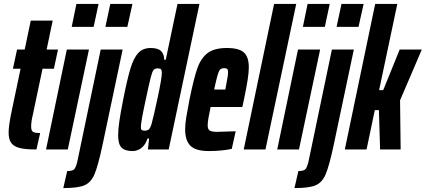

<svg xmlns="http://www.w3.org/2000/svg" viewBox="-20 -763 2173 980"><path d="M24 -87Q24 -126 44 -217L85 -412H46L67 -510H106L137 -658H249L218 -510H276L255 -412H197L148 -179Q139 -143 139 -117Q139 -96 148.5 -90Q158 -84 185 -84L166 0Q109 0 79 -8Q49 -16 36.5 -34.5Q24 -53 24 -87Z M346 -626 370 -743H483L458 -626ZM215 0 321 -510H434L326 0Z M518 -626 543 -743H656L630 -626ZM375 60 494 -510H606L502 -17Q480 85 462 127Q444 169 410.5 183Q377 197 303 197L323 110Q351 110 359.5 100Q368 90 375 60Z M583 -72Q583 -101 589 -143Q595 -185 609 -256Q630 -362 646.5 -415.5Q663 -469 686.5 -493.5Q710 -518 749 -518Q786 -518 802 -502.5Q818 -487 818 -458H826L886 -743H998L841 0H735L741 -56H733Q722 -23 701.5 -7.5Q681 8 657 8Q618 8 600.5 -9.5Q583 -27 583 -72ZM754 -132Q765 -172 785.5 -268Q806 -364 806 -391Q806 -406 801 -410Q796 -414 785 -414Q771 -414 764 -406Q757 -398 749 -366.5Q741 -335 724 -255Q699 -140 699 -115Q699 -103 703.5 -99.5Q708 -96 719 -96Q732 -96 740 -103Q748 -110 754 -132Z M925 -103Q925 -129 930.5 -163Q936 -197 947 -254Q969 -363 987.5 -415Q1006 -467 1040 -492.5Q1074 -518 1138 -518Q1200 -518 1225 -495Q1250 -472 1250 -420Q1250 -393 1244 -355Q1238 -317 1225 -254L1217 -217H1055Q1048 -185 1044 -161Q1040 -137 1040 -122Q1040 -103 1051 -96.5Q1062 -90 1087 -90Q1108 -90 1183 -93L1163 -3Q1110 8 1046 8Q979 8 952 -19Q925 -46 925 -103ZM1130 -306 1133 -322Q1144 -377 1144 -395Q1144 -407 1139.5 -411Q1135 -415 1124 -415Q1111 -415 1104 -408.5Q1097 -402 1090.5 -379.5Q1084 -357 1073 -306Z M1224 0 1379 -743H1492L1335 0Z M1526 -626 1550 -743H1663L1638 -626ZM1395 0 1501 -510H1614L1506 0Z M1698 -626 1723 -743H1836L1810 -626ZM1555 60 1674 -510H1786L1682 -17Q1660 85 1642 127Q1624 169 1590.5 183Q1557 197 1483 197L1503 110Q1531 110 1539.5 100Q1548 90 1555 60Z M1740 0 1895 -743H2008L1915 -303H1936L2020 -510H2133L2022 -251L2025 0H1920L1914 -201H1893L1851 0Z"/></svg>

Font: Saira Ultra Condensed ExtraBold
Style: Italic
Weight: 800
Width: 1
Italic angle: -12°
Designer: Hector Gatti with collaboration of the Omnibus-Type team
Foundry: Omnibus-Type
Version: Version 1.001; ttfautohint (v1.8)